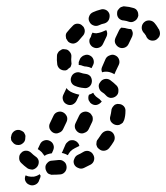

<svg xmlns="http://www.w3.org/2000/svg" viewBox="-20 -557 520 600"><path d="M104 2 101 10Q97 18 88 21Q79 24 71 20Q63 17 59 8Q56 0 60 -9Q64 -7 68 -6Q77 -4 86 -5Q96 -7 103 -12Q104 -12 104 -13Q105 -10 107 -8Q107 -6 106 -3Q106 -1 104 2ZM122 -32Q122 -28 124 -24Q126 -19 129 -16Q132 -13 137 -12Q141 -10 145 -11Q157 -11 169 -12Q178 -13 184 -21Q189 -28 188 -37Q187 -47 180 -52Q173 -58 163 -57Q154 -56 143 -55Q134 -55 128 -48Q121 -41 122 -32ZM63 -86Q61 -86 59 -86Q57 -86 55 -85Q54 -85 52 -84Q51 -83 49 -82Q48 -81 47 -80Q40 -74 40 -65Q39 -55 46 -48Q55 -39 66 -31Q69 -29 74 -28Q78 -27 82 -27Q87 -28 91 -31Q94 -33 97 -37Q102 -44 101 -54Q99 -63 91 -68Q84 -73 78 -79Q75 -82 71 -84Q67 -86 63 -86ZM212 -43Q216 -35 225 -32Q233 -28 242 -32Q253 -37 264 -43Q272 -48 274 -57Q276 -66 271 -74Q267 -82 257 -85Q248 -87 240 -82Q232 -77 223 -73Q215 -69 212 -60Q208 -52 212 -43ZM135 -117Q144 -113 147 -104Q150 -96 146 -87L142 -78Q134 -77 126 -74Q122 -72 119 -70Q117 -72 116 -74Q111 -82 104 -87Q101 -89 98 -91L105 -106Q109 -115 118 -118Q127 -121 135 -117ZM175 -83 185 -106Q187 -110 191 -113Q194 -116 198 -118Q202 -119 207 -119Q211 -119 215 -117Q220 -115 224 -110Q227 -106 228 -101Q221 -97 214 -94Q206 -90 200 -84Q195 -78 192 -72Q185 -76 178 -78Q175 -79 173 -79Q173 -80 174 -81Q174 -82 175 -83ZM281 -106Q282 -101 284 -97Q286 -94 290 -91Q297 -85 306 -86Q315 -87 321 -94Q329 -104 335 -114Q340 -122 338 -131Q336 -140 329 -145Q321 -150 312 -148Q303 -146 297 -138Q292 -130 286 -122Q283 -119 282 -115Q281 -110 281 -106ZM55 -143Q52 -146 48 -148Q44 -150 40 -151Q30 -152 23 -146Q16 -140 15 -131Q15 -130 14 -128Q14 -124 15 -119Q17 -115 20 -112Q23 -108 27 -106Q31 -104 35 -104Q44 -103 51 -109Q59 -115 59 -125Q59 -125 59 -126Q60 -131 59 -135Q57 -139 55 -143ZM147 -142Q156 -138 164 -142Q173 -145 177 -153L188 -176Q192 -185 189 -193Q185 -202 177 -206Q169 -210 160 -207Q151 -204 147 -195L136 -172Q132 -164 135 -155Q139 -146 147 -142ZM227 -142Q236 -138 244 -142Q253 -145 257 -153L268 -176Q270 -180 270 -185Q270 -189 269 -193Q267 -197 264 -201Q261 -204 257 -206Q249 -210 240 -207Q231 -204 227 -195L216 -172Q212 -164 215 -155Q219 -146 227 -142ZM340 -167Q344 -166 348 -166Q353 -166 357 -169Q361 -171 364 -174Q366 -177 368 -182Q372 -195 372 -209Q373 -218 367 -225Q360 -232 351 -232Q347 -233 342 -231Q338 -230 335 -226Q332 -223 330 -219Q328 -215 328 -211Q327 -203 325 -195Q322 -186 326 -178Q331 -170 340 -167ZM271 -267Q265 -263 258 -261Q256 -257 256 -252Q256 -248 257 -244Q259 -240 262 -236Q265 -233 269 -231Q277 -227 285 -230Q293 -233 298 -240Q296 -242 294 -244Q291 -248 287 -250Q279 -255 274 -262Q273 -265 271 -267ZM188 -282 178 -261Q174 -253 177 -244Q180 -235 189 -231Q197 -227 206 -230Q215 -234 219 -242L228 -261Q218 -263 208 -267Q200 -270 194 -275Q190 -278 188 -282ZM343 -257Q350 -263 350 -272Q351 -282 345 -289Q335 -299 324 -307Q316 -312 307 -310Q298 -308 293 -300Q287 -293 289 -284Q291 -274 299 -269Q306 -265 311 -259Q317 -252 326 -251Q336 -251 343 -257ZM267 -301Q268 -310 263 -318Q257 -325 248 -326Q239 -327 231 -330Q223 -333 214 -329Q206 -325 203 -317Q199 -308 203 -299Q207 -291 216 -288Q228 -283 242 -282Q251 -280 259 -286Q266 -292 267 -301ZM336 -326Q336 -325 337 -325Q338 -326 339 -328Q340 -329 340 -331L351 -354Q355 -362 352 -371Q349 -380 340 -384Q332 -388 323 -384Q314 -381 310 -373L300 -350Q298 -346 297 -341Q297 -336 299 -331Q301 -332 302 -332Q311 -334 321 -332Q329 -330 336 -326ZM203 -355Q204 -359 203 -363Q202 -371 203 -379Q204 -388 198 -395Q192 -403 183 -403Q178 -404 174 -403Q170 -401 166 -398Q163 -396 161 -392Q158 -388 158 -383Q157 -369 159 -355Q161 -346 168 -341Q176 -336 185 -337Q186 -337 188 -338Q189 -338 190 -339Q190 -339 190 -339Q195 -344 200 -347Q202 -351 203 -355ZM266 -344 271 -354Q275 -362 272 -371Q269 -380 260 -384Q256 -386 252 -386Q247 -386 243 -384Q239 -383 236 -380Q232 -377 230 -373L226 -363Q226 -359 226 -354Q233 -354 239 -351Q244 -349 250 -349Q259 -348 266 -344ZM298 -457Q305 -460 312 -463Q315 -458 315 -453Q315 -447 313 -443L302 -420Q298 -411 289 -408Q280 -405 272 -409Q265 -412 261 -420Q258 -427 260 -435Q262 -438 264 -442Q265 -446 266 -449L269 -455Q275 -453 281 -453Q290 -454 298 -457ZM352 -409Q360 -405 369 -408Q378 -411 382 -420L393 -443Q395 -448 395 -454Q394 -461 390 -466Q383 -466 376 -468Q370 -470 365 -470Q362 -470 360 -471Q357 -469 355 -467Q353 -464 352 -462L341 -439Q337 -430 340 -422Q344 -413 352 -409ZM186 -441Q186 -436 189 -433Q191 -429 194 -426Q202 -420 211 -421Q220 -423 226 -430Q232 -437 238 -444Q241 -447 243 -451Q245 -456 245 -460Q245 -465 243 -469Q242 -473 238 -476Q232 -483 222 -483Q213 -483 207 -476Q198 -467 190 -457Q187 -454 186 -450Q185 -445 186 -441ZM463 -485Q457 -492 448 -493Q438 -494 431 -488Q424 -482 423 -473Q422 -464 428 -456Q433 -451 435 -447Q436 -446 436 -446Q438 -439 444 -434Q450 -430 457 -430Q467 -430 473 -437Q480 -443 480 -453Q480 -458 477 -465Q475 -467 473 -471Q469 -478 463 -485ZM259 -490Q263 -481 271 -478Q280 -474 289 -478Q297 -482 307 -484Q316 -487 320 -495Q324 -504 322 -513Q319 -522 311 -526Q302 -530 294 -527Q282 -524 271 -519Q262 -515 259 -507Q255 -498 259 -490ZM354 -532Q351 -529 348 -525Q346 -521 346 -517Q345 -507 351 -500Q358 -493 367 -493Q375 -492 383 -489Q392 -486 400 -491Q408 -495 411 -504Q413 -508 412 -512Q412 -517 410 -521Q408 -525 405 -528Q401 -531 397 -532Q384 -536 370 -537Q366 -538 362 -536Q357 -535 354 -532Z"/></svg>

Font: FRB American Cursive Guidelines Arrows Dashed Extrabold
Style: Bold Italic
Weight: 800
Italic angle: -25°
Version: Version 2.0;Modular Font Editor K font №1